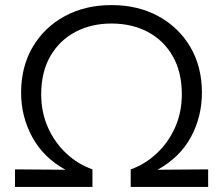

<svg xmlns="http://www.w3.org/2000/svg" viewBox="-20 -735 877 755"><path d="M39 0V-69L237.5 -67.5Q151 -115 107 -195.8Q63 -276.5 63 -370.5Q63 -472.5 108.5 -550Q154 -627.5 234.2 -671.2Q314.5 -715 418.5 -715Q522.5 -715 602.8 -671.2Q683 -627.5 728.5 -550Q774 -472.5 774 -370.5Q774 -276.5 731 -196.5Q688 -116.5 599.5 -67.5L798.5 -69V0H494V-69Q549.5 -88.5 595.2 -130.8Q641 -173 668 -232.8Q695 -292.5 695 -364Q695 -452 659.2 -514.2Q623.5 -576.5 561 -609.5Q498.5 -642.5 418.5 -642.5Q339 -642.5 276.5 -609.5Q214 -576.5 178 -514.2Q142 -452 142 -364Q142 -292.5 169 -232.8Q196 -173 241.8 -130.8Q287.5 -88.5 343.5 -69V0Z"/></svg>

Font: Geologica ExtraLight
Style: Regular
Weight: 200
Designer: Sindre Bremnes, Frode Helland
Foundry: Monokrom Skriftforlag AS
Version: Version 1.010; ttfautohint (v1.8.4.7-5d5b);gftools[0.9.28]